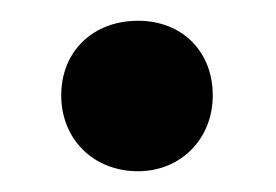

<svg xmlns="http://www.w3.org/2000/svg" viewBox="-20 -379 266 185"><path d="M113 -214C154 -214 185 -245 185 -287C185 -330 155 -359 113 -359C70 -359 39 -330 39 -287C39 -245 70 -214 113 -214Z"/></svg>

Font: Vanilla Cream
Style: Bold
Weight: 700
Designer: Jeremy Tribby, Jinavaṁso
Foundry: Tribby Type
Version: Version 1.422;Glyphs 3.1.2 (3151)